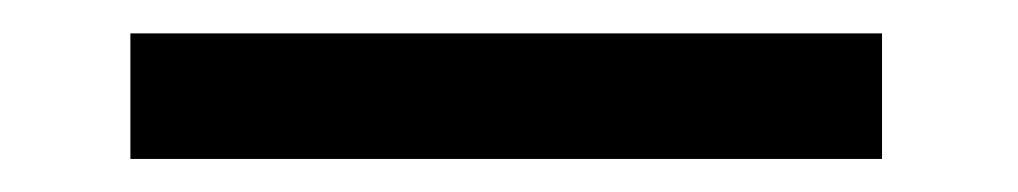

<svg xmlns="http://www.w3.org/2000/svg" viewBox="-20 -20 610 115"><path d="M508.3 0V75.2H58.1V0Z"/></svg>

Font: Suwannaphum
Style: Regular
Weight: 400
Designer: Danh Hong
Version: Version 8.002; ttfautohint (v1.8.3)